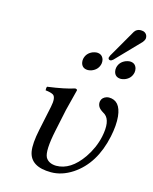

<svg xmlns="http://www.w3.org/2000/svg" viewBox="-118 -862 755 950"><g transform="rotate(15 259.0 -387.0)"><path d="M483.9 -784.2Q509.8 -784.2 517.1 -763.2Q519 -755.9 518.1 -749Q515.1 -738.8 508.3 -731L390.6 -608.9Q382.8 -601.6 377 -601.1Q366.2 -601.1 365.2 -610.8Q365.2 -612.8 365.7 -613.8Q367.2 -618.2 369.6 -624L452.1 -767.1Q462.9 -783.7 483.9 -784.2ZM244.6 -573.2Q251 -604 281.7 -616.7Q292.5 -620.6 301.8 -621.1Q330.6 -621.1 338.4 -594.2Q340.8 -583.5 338.9 -573.2Q332 -542 300.8 -529.8Q291 -526.4 281.7 -525.9Q252 -525.9 245.1 -552.7Q242.7 -563 244.6 -573.2ZM413.6 -573.2Q419.9 -604 451.2 -616.7Q461.9 -620.6 471.2 -621.1Q500 -621.1 507.3 -594.2Q509.8 -583.5 507.8 -573.2Q501 -542 469.7 -529.8Q460 -526.4 450.7 -525.9Q420.9 -525.9 414.1 -552.7Q411.6 -563 413.6 -573.2ZM228 -307.1 204.1 -193.8Q181.6 -86.9 197.8 -55.2Q212.9 -28.8 252 -27.8Q326.2 -27.8 385.7 -113.3Q421.9 -166 435.1 -226.1Q452.6 -309.6 418.5 -336.4Q412.6 -340.8 401.9 -347.2Q374.5 -365.2 379.4 -393.1Q383.8 -413.1 407.2 -420.4Q413.1 -421.9 417.5 -421.9Q476.6 -421.9 484.9 -342.8Q489.3 -298.3 476.6 -237.8Q445.8 -92.3 345.2 -25.4Q291.5 9.8 235.8 9.8Q130.4 9.8 117.2 -64.5Q110.4 -104.5 126 -178.2L152.3 -303.2Q162.6 -352.1 146 -364.3Q133.8 -372.1 105.5 -375Q104.5 -387.7 107.9 -394Q198.2 -406.2 244.6 -421.9Q255.4 -420.9 255.4 -415Q254.9 -414.1 228 -307.1Z"/></g></svg>

Font: Linux Libertine Display Slanted O
Style: Slanted
Weight: 400
Designer: Philipp H. Poll
Foundry: Philipp H. Poll
Version: Version 5.0.9